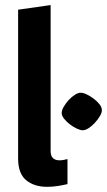

<svg xmlns="http://www.w3.org/2000/svg" viewBox="-20 -711 416 746"><path d="M219.7 -271.9Q219.7 -282.2 227.4 -295.8Q235.1 -309.4 246.7 -322.1Q258.2 -334.7 270.9 -342.7Q283.5 -350.7 293.4 -350.7Q303.2 -350.7 316.8 -344.2Q330.5 -337.8 343.9 -327.7Q357.3 -317.6 366.5 -306Q375.8 -294.4 375.8 -283.2Q375.8 -272.4 367.8 -259.3Q359.9 -246.1 348.3 -233.5Q336.7 -220.9 324.1 -212.9Q311.4 -204.9 301.6 -204.9Q292.3 -204.9 278.4 -211.3Q264.5 -217.8 251.1 -228.1Q237.7 -238.5 228.7 -250.1Q219.7 -261.6 219.7 -271.9ZM163.1 14.9Q112.9 14.9 81.6 -10.9Q50.4 -36.7 50.4 -95V-673.3L176.7 -691.3V-124.2Q176.7 -106 185.5 -97Q194.4 -88.1 210.9 -88.1Q219.7 -88.1 227.2 -89.6Q234.8 -91 242.2 -93V4.3Q225.8 8.3 204.9 11.6Q184 14.9 163.1 14.9Z"/></svg>

Font: Ancizar Sans Thin
Style: Regular
Weight: 100
Designer: Cesar Puertas, Viviana Monsalve, Julian Moncada, Julian Prieto, Jose Castro, Mariel Hernandez, Felipe Aragon, Sara Alarc
Version: Version 8.100